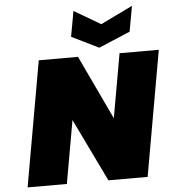

<svg xmlns="http://www.w3.org/2000/svg" viewBox="-62 -1025 978 1082"><g transform="rotate(-5 427.0 -484.0)"><path d="M729 0H507L335 -356L272 0H50L175 -708H397L568 -346L632 -708H854ZM699 -824 521 -749 368 -824 394 -968 544 -880 725 -968Z"/></g></svg>

Font: Fz Poppins Black
Style: Italic
Weight: 900
Italic angle: -10°
Designer: Ninad Kale (Devanagari), Jonny Pinhorn (Latin)
Foundry: Indian Type Foundry
Version: Vit hóa bi Vntype.Com & FontZin.Com